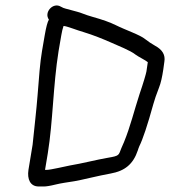

<svg xmlns="http://www.w3.org/2000/svg" viewBox="-20 -693 616 695"><path d="M192 -508 202 -566C204 -579 207 -590 210 -599C221 -599 260 -583 282 -577C318 -566 350 -553 382 -539C404 -529 453 -510 471 -495C480 -488 507 -475 515 -468L510 -434C508 -424 500 -396 485 -352C466 -294 452 -235 429 -179L419 -156C409 -131 413 -129 371 -122C330 -115 276 -101 233 -94C216 -91 164 -78 148 -78H143L153 -138C172 -256 172 -383 192 -508ZM120 -18H139C147 -18 161 -20 181 -25C201 -30 224 -33 249 -37C274 -41 336 -57 381 -65C431 -74 462 -98 479 -149C480 -153 482 -158 484 -163C497 -189 514 -240 535 -316C539 -331 546 -351 556 -377C562 -392 567 -414 571 -441L575 -470C579 -494 568 -513 542 -527C528 -535 516 -543 506 -551C487 -567 435 -584 399 -602C379 -612 351 -622 315 -632C301 -636 289 -640 279 -644C267 -649 253 -652 239 -656C224 -661 213 -661 200 -669C172 -686 138 -648 157 -622C152 -614 147 -595 142 -566L132 -508C125 -467 121 -413 116 -348C112 -296 104 -228 98 -169L83 -78C78 -45 89 -18 120 -18Z"/></svg>

Font: Squarish
Style: It
Weight: 400
Foundry: Cannot Into Space Fonts
Version: Version 0.272